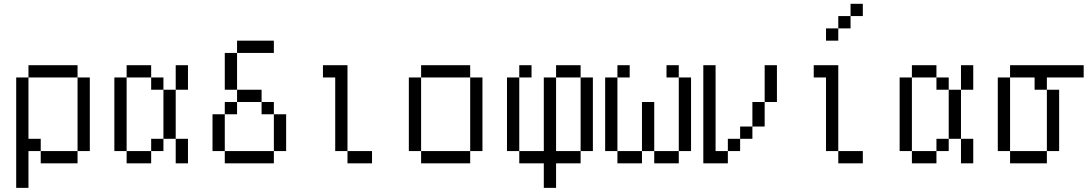

<svg xmlns="http://www.w3.org/2000/svg" viewBox="-20 -832 5540 978"><path d="M62.5 -437.5V125H125V-62.5H187.5V0H375V-62.5H187.5V-125H125V-437.5ZM375 -62.5H437.5Q437.5 -62.5 437.5 -437.5H375Q375 -437.5 375 -62.5ZM125 -437.5H375V-500H125Z M625 -62.5V0H750V-62.5ZM625 -62.5Q625 -62.5 625 -437.5H562.5Q562.5 -437.5 562.5 -62.5ZM750 -62.5H812.5V-125H750ZM875 -125Q875 -125 875 0H937.5Q937.5 0 937.5 -125ZM812.5 -125H875Q875 -125 875 -375H812.5Q812.5 -375 812.5 -125ZM812.5 -375V-437.5H750V-375ZM875 -375H937.5Q937.5 -375 937.5 -500H875Q875 -500 875 -375ZM625 -437.5H750V-500H625Z M1375 -562.5V-625H1187.5V-562.5H1125V-375H1187.5V-312.5H1125V-250H1062.5V-62.5H1125V0H1375V-62.5H1125V-250H1187.5V-312.5H1312.5V-250H1375V-62.5H1437.5V-250H1375V-312.5H1312.5V-375H1187.5V-562.5Z M1875 0V-62.5H1750V0ZM1750 -62.5V-500H1625V-437.5H1687.5Q1687.5 -437.5 1687.5 -62.5Z M2125 -62.5V0H2375V-62.5ZM2125 -62.5Q2125 -62.5 2125 -437.5H2062.5Q2062.5 -437.5 2062.5 -62.5ZM2375 -62.5H2437.5Q2437.5 -62.5 2437.5 -437.5H2375Q2375 -437.5 2375 -62.5ZM2125 -437.5H2375V-500H2125Z M2687.5 -437.5V-500H2625V-437.5H2562.5Q2562.5 -437.5 2562.5 -62.5H2625V0H2750Q2750 0 2750 125H2812.5Q2812.5 125 2812.5 0H2937.5V-62.5H2812.5Q2812.5 -62.5 2812.5 -437.5H2750Q2750 -437.5 2750 -62.5H2625Q2625 -62.5 2625 -437.5ZM2937.5 -62.5H3000Q3000 -62.5 3000 -437.5H2937.5Q2937.5 -437.5 2937.5 -62.5ZM2812.5 -437.5H2937.5V-500H2812.5Z M3187.5 -437.5V-500H3125V-437.5H3062.5Q3062.5 -437.5 3062.5 -62.5H3125V0H3250V-62.5H3125Q3125 -62.5 3125 -437.5ZM3250 -62.5H3312.5V0H3437.5V-62.5H3312.5Q3312.5 -62.5 3312.5 -312.5H3250Q3250 -312.5 3250 -62.5ZM3437.5 -62.5H3500Q3500 -62.5 3500 -437.5H3437.5Q3437.5 -437.5 3437.5 -62.5ZM3437.5 -437.5V-500H3375V-437.5Z M3562.5 -500Q3562.5 -500 3562.5 0H3687.5V-62.5H3625V-500ZM3687.5 -62.5H3750V-125H3687.5ZM3750 -125H3812.5V-187.5H3750ZM3812.5 -187.5H3875Q3875 -187.5 3875 -312.5H3812.5Q3812.5 -312.5 3812.5 -187.5ZM3875 -312.5H3937.5V-500H3875Z M4375 0V-62.5H4250V0ZM4375 -750V-812.5H4312.5V-750H4250V-687.5H4187.5V-625H4250V-687.5H4312.5V-750ZM4250 -62.5V-500H4125V-437.5H4187.5Q4187.5 -437.5 4187.5 -62.5Z M4625 -62.5V0H4750V-62.5ZM4625 -62.5Q4625 -62.5 4625 -437.5H4562.5Q4562.5 -437.5 4562.5 -62.5ZM4750 -62.5H4812.5V-125H4750ZM4875 -125Q4875 -125 4875 0H4937.5Q4937.5 0 4937.5 -125ZM4812.5 -125H4875Q4875 -125 4875 -375H4812.5Q4812.5 -375 4812.5 -125ZM4812.5 -375V-437.5H4750V-375ZM4875 -375H4937.5Q4937.5 -375 4937.5 -500H4875Q4875 -500 4875 -375ZM4625 -437.5H4750V-500H4625Z M5500 -437.5V-500H5125V-437.5H5062.5Q5062.5 -437.5 5062.5 -62.5H5125V0H5312.5V-62.5H5125Q5125 -62.5 5125 -437.5H5250V-375H5312.5V-62.5H5375V-375H5312.5V-437.5Z"/></svg>

Font: BFUnifontExMono
Style: Regular
Weight: 500
Version: Version 15.0.06